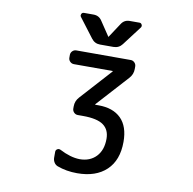

<svg xmlns="http://www.w3.org/2000/svg" viewBox="-102 -885 1203 1195"><g transform="rotate(10 500.0 -288.0)"><path d="M305.7 99.6Q305.7 87.9 315.4 82Q325.2 76.2 335.9 81.1Q405.3 117.2 462.9 118.2Q528.3 118.2 567.4 77.1Q606.4 36.1 606.4 -35.2Q606.4 -92.8 566.9 -121.6Q527.3 -150.4 437.5 -150.4H404.3Q390.6 -150.4 380.4 -160.6Q370.1 -170.9 370.1 -185.5V-199.2Q370.1 -233.4 393.6 -258.8L571.3 -455.1Q572.3 -456.1 571.8 -457Q571.3 -458 570.3 -458H326.2Q311.5 -458 301.3 -468.3Q291 -478.5 291 -492.2V-509.8Q291 -524.4 301.3 -534.7Q311.5 -544.9 326.2 -544.9H669.9Q683.6 -544.9 693.8 -534.7Q704.1 -524.4 704.1 -509.8V-494.1Q704.1 -460 680.7 -434.6L500 -235.4Q499 -234.4 499.5 -233.4Q500 -232.4 502 -232.4H521.5Q613.3 -232.4 663.6 -182.6Q713.9 -132.8 713.9 -35.2Q713.9 81.1 647.5 144Q581.1 207 462.9 207Q394.5 207 336.9 185.5Q322.3 179.7 314 166Q305.7 152.3 305.7 136.7ZM505.9 -665Q505.9 -663.1 507.8 -663.1Q509.8 -663.1 509.8 -665L568.4 -753.9Q586.9 -783.2 621.1 -783.2H683.6Q693.4 -783.2 698.2 -773.4Q700.2 -769.5 700.2 -765.6Q700.2 -760.7 697.3 -755.9L604.5 -633.8Q584 -606.4 548.8 -606.4H464.8Q430.7 -606.4 410.2 -633.8L317.4 -755.9Q314.5 -760.7 314.5 -765.6Q314.5 -769.5 316.4 -773.4Q321.3 -783.2 332 -783.2H392.6Q427.7 -783.2 446.3 -753.9Z"/></g></svg>

Font: Gen Jyuu Gothic L Monospace Medium
Style: Regular
Weight: 500
Designer: [Source Han Sans]
Ryoko NISHIZUKA  (kana & ideographs); Paul D. Hunt (Latin, Greek & Cyrillic); Wenlong ZHANG  (bopomofo
Version: Version 1.002.20150607